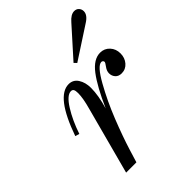

<svg xmlns="http://www.w3.org/2000/svg" viewBox="-202 -777 870 870"><g transform="rotate(-45 233.0 -342.0)"><path d="M58.1 -273.9 38.1 -279.8Q104 -467.8 183.1 -467.8Q211.9 -467.8 227.5 -443.4Q243.2 -418.9 243.2 -383.8Q243.2 -335.9 224.1 -271Q267.6 -369.1 305.2 -418.5Q342.8 -467.8 384.8 -467.8Q412.1 -467.8 430.2 -448.2Q448.2 -428.7 448.2 -399.9Q448.2 -371.6 431.2 -351.8Q414.1 -332 388.2 -332Q368.7 -332 357.9 -344Q347.2 -356 347.2 -373Q347.2 -388.2 358.6 -403.6Q370.1 -418.9 370.1 -423.8Q370.1 -428.2 366.7 -431.2Q363.3 -434.1 358.9 -434.1Q334.5 -434.1 293.9 -361.8Q253.4 -289.6 221.2 -208.3Q189 -127 168.9 -62L149.9 0H84L169.9 -321.8Q185.1 -376 185.1 -408.2Q185.1 -424.3 181.2 -431.2Q177.2 -438 168 -438Q142.1 -438 110.8 -388.2Q79.6 -338.4 58.1 -273.9ZM278.8 -507.8 267.1 -520 390.1 -657.2Q413.1 -684.1 435.1 -684.1Q449.2 -684.1 457.5 -674.8Q465.8 -665.5 465.8 -652.8Q465.8 -628.9 434.1 -608.9Z"/></g></svg>

Font: Flanker Steampunk
Style: Italic
Weight: 400
Italic angle: -12°
Designer: Alexey Kryukov, Leonardo Di Lena
Foundry: Alexey Kryukov, Leonardo Di Lena
Version: 1.210